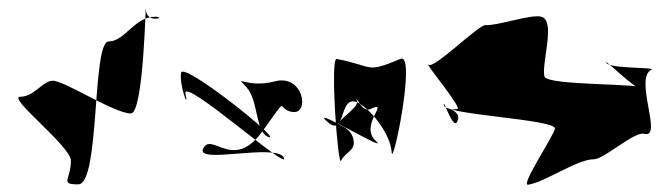

<svg xmlns="http://www.w3.org/2000/svg" viewBox="-20 -652 1843 528"><path d="M195 -145C256 -145 232 -538 279 -538C323 -538 350 -606 406 -606C443 -606 381 -584 381 -628C381 -670 376 -340 340 -340C294 -340 158 -430 125 -430C98 -430 74 -386 36 -386C-3 -386 175 -250 175 -210C175 -158 143 -145 195 -145Z M657 -413C692 -376 681 -287 719 -275C759 -263 484 -483 478 -452C472 -420 501 -343 490 -394C479 -445 780 -176 761 -218C741 -260 515 -198 539 -244C563 -290 621 -180 701 -290C780 -399 737 -350 785 -344C833 -338 814 -450 735 -428C655 -408 623 -450 657 -413Z M962 -374C967 -354 897 -316 915 -308C937 -299 952 -284 953 -260C953 -236 928 -232 918 -210C909 -192 887 -494 906 -490C1009 -470 984 -449 1081 -490C1126 -510 1059 -184 1057 -234C1054 -278 1011 -338 975 -363C905 -413 938 -260 876 -321C837 -359 1054 -228 1014 -264C965 -308 1057 -379 998 -352C973 -341 955 -400 962 -374Z M1237 -317C1225 -294 1197 -388 1201 -362C1203 -336 1511 -324 1506 -298C1502 -277 1411 -142 1432 -144C1479 -151 1567 -214 1613 -214C1640 -213 1725 -292 1752 -284C1804 -270 1723 -436 1771 -460C1787 -468 1653 -462 1647 -480C1641 -492 1733 -400 1745 -408C1767 -424 1482 -415 1477 -442C1469 -480 1509 -594 1469 -606C1441 -614 1345 -580 1315 -583C1296 -584 1174 -462 1159 -474C1143 -484 1255 -352 1237 -352C1203 -350 1253 -348 1237 -317Z"/></svg>

Font: CiSf CamouflageKit II
Style: Regular
Weight: 400
Version: Version 1